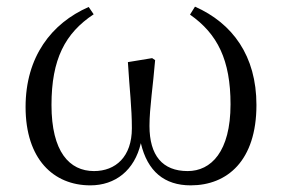

<svg xmlns="http://www.w3.org/2000/svg" viewBox="-20 -543 848 578"><path d="M252 15C327 15 385 -30 404 -112C424 -27 475 15 554 15C664 15 752 -59 752 -227C752 -375 680 -473 567 -523L552 -499C635 -441 674 -362 674 -229C674 -86 615 -28 545 -28C469 -28 430 -75 430 -164C430 -218 441 -287 447 -362L438 -368L365 -356C370 -273 377 -219 377 -157C377 -71 328 -28 263 -28C189 -28 135 -86 135 -227C135 -365 176 -443 262 -500L247 -522C135 -473 57 -372 57 -221C57 -64 141 15 252 15Z"/></svg>

Font: Harano Aji Mincho KR
Style: Regular
Weight: 400
Foundry: Masamichi Hosoda
Version: HaranoAjiMinchoKR-Regular version 20230610;ttx 4.39.4